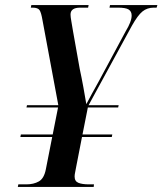

<svg xmlns="http://www.w3.org/2000/svg" viewBox="-20 -734 638 754"><path d="M50 0 52 -10H84Q112 -10 132.5 -21.5Q153 -33 160 -69L185 -196H60L62 -206H187L208 -312H84L86 -321H209L147 -654Q142 -684 135.5 -694Q129 -704 108 -704H101L103 -714H328L326 -704H295Q257 -704 257 -677Q257 -668 260 -651.5Q263 -635 267 -610L293 -464Q300 -432 307.5 -391Q315 -350 319 -325Q328 -343 341 -366Q354 -389 367 -413L474 -612Q485 -630 491 -645.5Q497 -661 497 -673Q497 -689 485.5 -696.5Q474 -704 443 -704H410L412 -714H598L595 -704H584Q558 -704 539.5 -689Q521 -674 498 -633L328 -321H446L444 -312H325L304 -206H421L419 -196H302L279 -78Q277 -66 275 -57Q273 -48 273 -41Q273 -22 288 -16Q303 -10 329 -10H349L348 0Z"/></svg>

Font: Noto Serif Display Condensed SemiBold
Style: Italic
Weight: 600
Width: 3
Italic angle: -12°
Designer: Monotype Design Team
Foundry: Monotype Imaging Inc.
Version: Version 2.009